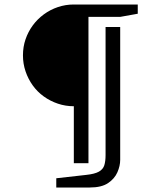

<svg xmlns="http://www.w3.org/2000/svg" viewBox="-20 -668 680 853"><path d="M308 57V-196Q271 -196 237 -207.5Q203 -219 174.5 -239.5Q146 -260 125.5 -288.5Q105 -317 93.5 -351Q82 -385 82 -422Q82 -460 93.5 -493.5Q105 -527 125.5 -555Q146 -583 174.5 -604Q203 -625 237 -636.5Q271 -648 308 -648H592V-607L514 -593H373V57ZM230 165V124L363 109Q401 105 419.5 94.5Q438 84 443.5 66Q449 48 449 21V-548H514V42Q514 69 501.5 97.5Q489 126 460 145.5Q431 165 379 165Z"/></svg>

Font: Faustina
Style: Regular
Weight: 400
Designer: Alfonso Garcia
Foundry: http://www.omnibus-type.com
Version: Version 1.200